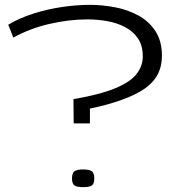

<svg xmlns="http://www.w3.org/2000/svg" viewBox="-20 -770 730 792"><path d="M284 -261 283 -361Q393 -380 455.5 -406Q518 -432 543.5 -465Q569 -498 569 -537Q569 -582 549 -611.5Q529 -641 495.5 -658.5Q462 -676 421.5 -683Q381 -690 341 -690Q265 -690 184.5 -671.5Q104 -653 35 -615L14 -668Q61 -696 118 -714Q175 -732 235 -741Q295 -750 351 -750Q402 -750 454.5 -740Q507 -730 551 -706Q595 -682 621.5 -641Q648 -600 648 -539Q648 -453 575.5 -403.5Q503 -354 351 -322V-261ZM277 -34Q277 -55 286.5 -63Q296 -71 323 -71Q350 -71 359.5 -63Q369 -55 369 -34Q369 -13 359.5 -5.5Q350 2 323 2Q296 2 286.5 -5.5Q277 -13 277 -34Z"/></svg>

Font: Georama ExtraExtended Light
Style: Regular
Weight: 300
Width: 8
Designer: Jean-Baptiste Levee
Foundry: Production Type
Version: Version 1.000